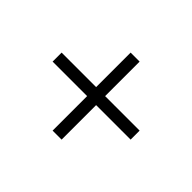

<svg xmlns="http://www.w3.org/2000/svg" viewBox="-113 -753 905 905"><g transform="rotate(-45 340.0 -300.0)"><path d="M310 -330V-560H370V-330H600V-270H370V-40H310V-270H80V-330Z"/></g></svg>

Font: Goli Light
Style: Regular
Weight: 300
Designer: jaikishan Patel
Foundry: MagicType
Version: Version 1.000